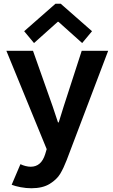

<svg xmlns="http://www.w3.org/2000/svg" viewBox="-20 -795 607 1028"><path d="M42.5 194.3 89.4 84Q102.1 90.3 116.9 94Q131.8 97.7 144.5 97.7Q200.7 97.7 221.7 31.2L230 3.4L14.2 -522.9H156.7L262.2 -224.6L290.5 -139.6H294.4L320.8 -224.6L417.5 -522.9H559.1L336.9 62.5Q320.8 104.5 302.7 135Q284.7 165.5 246.6 189.2Q208.5 212.9 147.9 212.9Q119.6 212.9 90.3 207.3Q61 201.7 42.5 194.3ZM109.4 -627.9 276.9 -774.9H305.2L472.7 -627.9L419.9 -564.5L293 -678.2H289.1L162.1 -564.5Z"/></svg>

Font: Reddit Sans
Style: Bold
Weight: 700
Designer: Stephen Hutchings
Foundry: Reddit
Version: Version 1.013